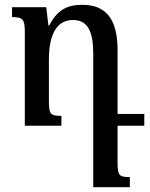

<svg xmlns="http://www.w3.org/2000/svg" viewBox="-20 -522 624 797"><path d="M468 149V0H579V-49H468V-314C468 -444 419 -502 322 -502C257 -502 218 -480 184 -416H181L172 -492H30V-451C74 -451 83 -443 83 -389V0H235V-41C189 -41 183 -48 183 -103V-275C183 -369 210 -439 283 -439C347 -439 367 -387 367 -299V255H519V213C473 213 468 206 468 149Z"/></svg>

Font: Noto Serif Armenian SemiCondensed Medium
Style: Regular
Weight: 500
Width: 4
Designer: Monotype Design Team
Foundry: Monotype Imaging Inc.
Version: Version 2.008